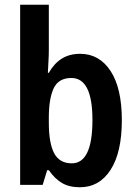

<svg xmlns="http://www.w3.org/2000/svg" viewBox="-20 -780 575 810"><path d="M186 -568Q186 -547 184.5 -523Q183 -499 182 -473H186Q208 -512 240.5 -532.5Q273 -553 318 -553Q399 -553 446.5 -480.5Q494 -408 494 -273Q494 -137 446.5 -63.5Q399 10 317 10Q272 10 241.5 -8Q211 -26 186 -62H179L160 0H65V-760H186ZM281 -451Q227 -451 206.5 -407.5Q186 -364 186 -284V-263Q186 -176 208.5 -133.5Q231 -91 283 -91Q370 -91 370 -274Q370 -451 281 -451Z"/></svg>

Font: Noto Sans Bengali Condensed SemiBold
Style: Regular
Weight: 600
Width: 3
Designer: Joana Ranito - Universal Thirst; Jelle Bosma - Monotype Design Team
Foundry: Universal Thirst ehf.
Version: Version 3.000; ttfautohint (v1.8.4.7-5d5b)